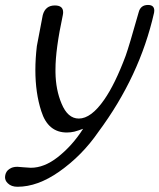

<svg xmlns="http://www.w3.org/2000/svg" viewBox="-36 -524 631 760"><path d="M573.7 -473.1Q517.1 -222.2 353.5 -2Q289.1 91.8 197.8 155.8Q112.8 215.3 33.2 215.3Q8.8 215.3 -4.9 201.7Q-16.1 191.4 -16.1 177.2Q-16.1 173.3 -15.1 168.9Q-11.7 153.3 1 145Q13.2 136.2 32.7 136.2Q37.1 136.2 57.6 138.2L85.9 140.1Q138.7 140.1 191.9 98.6Q250 53.2 293 -14.2Q272.9 -6.8 258.3 -2.9Q243.7 0.5 228.5 0.5Q153.8 0.5 127.4 -84Q104 -155.8 104 -247.1Q104 -292 109.9 -341.8L133.3 -464.4Q143.6 -502.4 181.2 -502.4Q213.9 -502.4 213.9 -475.6Q213.9 -469.7 212.4 -462.9Q183.6 -328.6 183.6 -249.5V-237.8Q184.6 -168.5 207.5 -114.3Q231.9 -54.7 275.9 -54.7Q324.7 -54.7 376.5 -129.4Q419.4 -190.9 461.4 -303.2Q474.6 -339.8 512.7 -474.6Q520 -504.4 549.8 -504.4Q574.7 -504.4 574.7 -481.9Q574.7 -479.5 574.2 -476.6Z"/></svg>

Font: inglobal
Style: Italic
Weight: 400
Italic angle: -12°
Designer: Andrey Kochetov, Denis Davydov, Evgeny Yurtaev
Foundry: inglobal
Version: Version 1.00 September 25, 2014, initial release